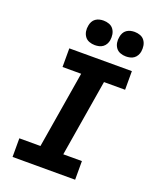

<svg xmlns="http://www.w3.org/2000/svg" viewBox="-172 -1063 945 1162"><g transform="rotate(20 300.0 -482.0)"><path d="M54 0V-120H190L272 -615H152V-735H555V-615H419L337 -120H457V0ZM490 -806Q471 -806 453.5 -812.5Q436 -819 425.5 -833.5Q415 -848 412 -866.5Q409 -885 413 -904Q415 -917 421.5 -929.5Q428 -942 439.5 -950Q451 -958 464 -961Q477 -964 490 -964Q509 -964 526.5 -957.5Q544 -951 554.5 -936.5Q565 -922 568 -903.5Q571 -885 568 -866Q566 -853 559 -840.5Q552 -828 541 -820Q530 -812 516.5 -809Q503 -806 490 -806ZM290 -806Q271 -806 253.5 -812.5Q236 -819 225.5 -833.5Q215 -848 212 -866.5Q209 -885 213 -904Q215 -917 221.5 -929.5Q228 -942 239.5 -950Q251 -958 264 -961Q277 -964 290 -964Q309 -964 326.5 -957.5Q344 -951 354.5 -936.5Q365 -922 368 -903.5Q371 -885 368 -866Q366 -853 359 -840.5Q352 -828 341 -820Q330 -812 316.5 -809Q303 -806 290 -806Z"/></g></svg>

Font: Iosevka Curly Heavy Extended
Style: Italic
Weight: 900
Width: 7
Italic angle: -9°
Monospace: yes
Designer: Belleve Invis
Foundry: Belleve Invis
Version: Version 11.1.0; ttfautohint (v1.8.3)